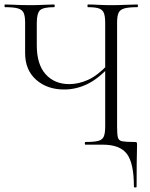

<svg xmlns="http://www.w3.org/2000/svg" viewBox="-25 -645 670 856"><path d="M261 -246Q185 -246 136 -289.5Q87 -333 87 -408V-544Q87 -573 80.5 -587.5Q74 -602 55 -607.5Q36 -613 -2 -613Q-5 -613 -5 -619Q-5 -625 -2 -625Q14 -625 32 -624Q50 -623 70.5 -622.5Q91 -622 112 -622Q143 -622 169.5 -623.5Q196 -625 216 -625Q219 -625 219 -619Q219 -613 216 -613Q167 -613 153 -599Q139 -585 139 -542V-443Q139 -358 178.5 -314Q218 -270 284 -270Q325 -270 367.5 -289Q410 -308 458 -359L467 -352Q414 -294 364 -270Q314 -246 261 -246ZM433 0H356Q353 0 353 -6Q353 -12 356 -12Q395 -12 413.5 -17Q432 -22 438 -37Q444 -52 444 -81V-542Q444 -571 438.5 -586Q433 -601 417 -607Q401 -613 367 -613Q365 -613 365 -619Q365 -625 367 -625Q388 -625 414 -623.5Q440 -622 471 -622Q504 -622 534 -623.5Q564 -625 587 -625Q590 -625 590 -619Q590 -613 587 -613Q549 -613 529.5 -607.5Q510 -602 503.5 -587.5Q497 -573 497 -544V-81Q497 -47 500.5 -32.5Q504 -18 520.5 -15Q537 -12 575 -12Q583 -12 584.5 -10Q586 -8 586 0Q586 13 585.5 30Q585 47 584.5 82.5Q584 118 584 187Q584 191 578 191Q572 191 572 187Q572 83 541 41.5Q510 0 433 0Z"/></svg>

Font: Cormorant Garamond Light
Style: Regular
Weight: 300
Designer: Christian Thalmann (Catharsis Fonts)
Foundry: Catharsis Fonts
Version: Version 4.001